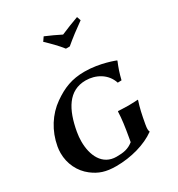

<svg xmlns="http://www.w3.org/2000/svg" viewBox="-231 -1154 1215 1311"><g transform="rotate(-30 376.5 -498.0)"><path d="M471.8 -117 465.8 -83C426.2 -51 387.1 -45 333.1 -45C221.8 -45 176.4 -145.6 176.4 -254.5C176.4 -278.6 178.6 -303.1 182.8 -327C211.2 -488 274.3 -602 409.3 -602C487.4 -602 566.1 -561 592.6 -479L622.8 -480C635.4 -531 645.3 -560.7 665.7 -610L664.3 -613C664.3 -613 555.2 -658 433.2 -658C333.2 -658 263.3 -630 184.6 -575C99.5 -515.5 38.2 -420 18.3 -307C15.4 -290.2 13.9 -273.6 13.9 -257.1C13.9 -173.5 51.2 -96.7 114.7 -48C167.3 -7.6 218.1 10 300.4 10C416.9 10 535.8 -23.4 613.3 -80L613.8 -83C611.2 -87.1 609.6 -93.1 609.6 -103C609.6 -111.3 610.7 -122.2 613.3 -137C626.6 -212 636 -254 653.3 -307L652.8 -310C652.8 -310 614.3 -307 579.3 -307C545.3 -307 497.8 -310 497.8 -310L495.3 -307C493.3 -250 485 -192 471.8 -117ZM291.1 -975C329.3 -939 370.5 -898 402.3 -857H432.3C478.2 -896 534.8 -939 586.1 -975L575.6 -1006C526.4 -988 479.2 -970 433.7 -950C394.2 -970 355.4 -988 312.6 -1006Z"/></g></svg>

Font: Linux Biolinum O 
Style: Bold Italic
Weight: 700
Designer: Philipp H. Poll
Foundry: Philipp H. Poll
Version: Version 1.3.2